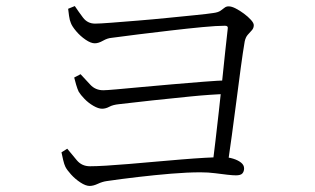

<svg xmlns="http://www.w3.org/2000/svg" viewBox="-20 -672 1040 634"><path d="M682 -129Q686 -162 691.5 -207Q697 -252 702.5 -303Q708 -354 713.5 -404.5Q719 -455 723.5 -500Q728 -545 732 -577Q734 -587 723 -587Q696 -587 648.5 -582.5Q601 -578 545.5 -571.5Q490 -565 437 -558.5Q384 -552 348 -547Q335 -546 320 -537.5Q305 -529 293 -529Q280 -529 262.5 -541Q245 -553 231.5 -569Q218 -585 214 -596Q210 -605 208 -619.5Q206 -634 205 -643L227 -652Q239 -634 254 -614Q269 -594 294 -594Q309 -594 347.5 -597Q386 -600 435.5 -604Q485 -608 534.5 -613Q584 -618 624.5 -622Q665 -626 684 -629Q700 -631 708 -636.5Q716 -642 721.5 -646.5Q727 -651 735 -651Q745 -651 758.5 -644Q772 -637 785.5 -627Q799 -617 808.5 -606.5Q818 -596 818 -589Q818 -579 811.5 -572Q805 -565 798 -557Q791 -549 788 -535Q782 -500 775 -448Q768 -396 760.5 -337.5Q753 -279 745.5 -224.5Q738 -170 732 -129ZM276 -58Q263 -58 245.5 -69.5Q228 -81 214.5 -96Q201 -111 196 -121Q192 -129 188.5 -144Q185 -159 183 -169L202 -181Q217 -163 233.5 -143Q250 -123 277 -123Q297 -123 330.5 -125Q364 -127 405.5 -130.5Q447 -134 492 -138Q537 -142 579.5 -145.5Q622 -149 657.5 -151Q693 -153 716 -153Q734 -153 750 -148Q766 -143 776 -135Q786 -127 786 -116Q786 -106 780.5 -99.5Q775 -93 759 -93Q749 -93 731 -95Q713 -97 690.5 -100Q668 -103 642 -103Q599 -103 545 -98.5Q491 -94 435.5 -87.5Q380 -81 332 -74Q318 -72 303 -65Q288 -58 276 -58ZM317 -313Q305 -313 288.5 -322.5Q272 -332 259 -345.5Q246 -359 240 -369Q236 -377 231.5 -392Q227 -407 225 -416L246 -427Q261 -411 278 -392.5Q295 -374 321 -374Q331 -374 365 -377Q399 -380 447 -384.5Q495 -389 548 -393.5Q601 -398 650.5 -402Q700 -406 736 -407L733 -362Q674 -360 609.5 -353.5Q545 -347 483.5 -340.5Q422 -334 373 -328Q353 -326 341 -319.5Q329 -313 317 -313Z"/></svg>

Font: Noto Serif SC ExtraLight Light
Style: Regular
Weight: 300
Version: Version 2.002-H1;hotconv 1.1.0;makeotfexe 2.6.0